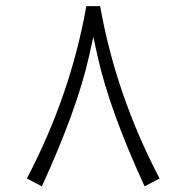

<svg xmlns="http://www.w3.org/2000/svg" viewBox="-20 -624 626 645"><path d="M293.5 -500 307.6 -436C334.5 -314.5 387.2 -168.5 465.8 2L516.1 -24.4C418 -211.9 351.6 -404.8 316.4 -603.5H270C234.9 -404.8 168.5 -211.9 70.3 -24.4L120.6 2C199.2 -169.4 252.4 -315.4 279.3 -436Z"/></svg>

Font: Shabnam Thin
Style: Regular
Weight: 100
Foundry: DejaVu fonts team - Redesigned by Saber Rastikerdar - Based on Vazir font
Version: Version 5.0.1